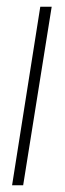

<svg xmlns="http://www.w3.org/2000/svg" viewBox="-20 -552 193 572"><path d="M49 0H16L100 -532H134Z"/></svg>

Font: Georama SemiCondensed ExtraLight
Style: Italic
Weight: 200
Width: 4
Italic angle: -9°
Designer: Jean-Baptiste Levee
Foundry: Production Type
Version: Version 1.000